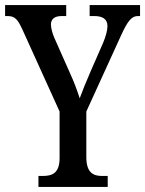

<svg xmlns="http://www.w3.org/2000/svg" viewBox="-22 -734 570 754"><path d="M129 0H401V-43H379C346 -43 317 -54 317 -117V-296L453 -594C480 -653 495 -671 520 -671H528V-714H330V-671H347C379 -671 400 -661 400 -631C400 -616 394 -592 383 -566L334 -454C316 -412 301 -376 291 -348C281 -379 269 -412 251 -451L192 -584C185 -599 178 -623 178 -638C178 -656 189 -671 220 -671H238V-714H-2V-671H8C37 -671 48 -657 66 -618L212 -296V-113C212 -54 183 -43 146 -43H129Z"/></svg>

Font: Noto Serif Khmer ExtraCondensed Medium
Style: Regular
Weight: 500
Width: 2
Designer: Danh Hong and the Monotype Design Team
Foundry: Monotype Imaging Inc.
Version: Version 2.004